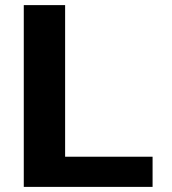

<svg xmlns="http://www.w3.org/2000/svg" viewBox="-20 -731 672 751"><path d="M234.7 -118V-711H73V0H576.8V-118Z"/></svg>

Font: Asimov
Style: Wid
Weight: 500
Designer: Google
Version: Version 2.000980; 2014